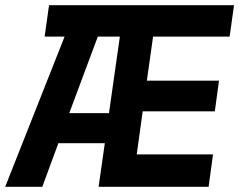

<svg xmlns="http://www.w3.org/2000/svg" viewBox="-36 -720 922 740"><path d="M-16 0 213 -579H136L153 -700H866L849 -579H554L530 -409H808L792 -291H514L491 -125H785L768 0H344L368 -168H189L127 0ZM231 -284H384L426 -579H341Z"/></svg>

Font: Finlandica SemiBold
Style: Italic
Weight: 600
Italic angle: -8°
Designer: Niklas Ekholm, Juho Hiilivirta, Jaakko Suomalainen
Foundry: Helsinki Type Studio
Version: Version 1.063